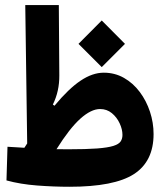

<svg xmlns="http://www.w3.org/2000/svg" viewBox="-20 -713 626 738"><path d="M247.1 4.9Q186.5 4.9 122.3 0Q58.1 -4.9 4.9 -19.5L8.8 -148.9Q24.9 -147.9 41 -147Q57.1 -146 73.7 -145Q79.1 -153.3 84.5 -161.6L77.1 -693.4H206.1L208 -423.3Q208.5 -362.3 183.1 -311L189.5 -306.6Q243.7 -372.1 289.6 -402.8Q335.4 -433.6 378.9 -433.6Q421.4 -433.6 456.5 -413.6Q491.7 -393.6 517.1 -359.6Q542.5 -325.7 556.4 -283.7Q570.3 -241.7 570.3 -197.8Q570.3 -92.8 494.9 -43.9Q419.4 4.9 247.1 4.9ZM197.3 -139.6Q220.7 -139.2 242.7 -139.2Q311.5 -139.2 353 -142.3Q394.5 -145.5 415.5 -152.1Q436.5 -158.7 443.6 -169.2Q450.7 -179.7 450.7 -194.3Q450.7 -215.8 439.9 -239Q429.2 -262.2 409.9 -278.1Q390.6 -293.9 364.7 -293.9Q330.1 -293.9 288.6 -256.6Q247.1 -219.2 197.3 -139.6ZM371.1 -455.1 281.7 -544.4 371.1 -634.3 460.4 -544.4Z"/></svg>

Font: Cascadia Mono PL
Style: Bold
Weight: 700
Monospace: yes
Designer: Aaron Bell
Foundry: Saja Typeworks
Version: Version 2404.023; ttfautohint (v1.8.4)